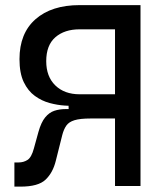

<svg xmlns="http://www.w3.org/2000/svg" viewBox="-20 -713 626 736"><path d="M275.4 -306.6Q256.3 -306.6 228.3 -308.3Q200.2 -310.1 170.2 -318.1Q140.1 -326.2 113.8 -345.2Q87.4 -364.3 71 -398.4Q54.7 -432.6 54.7 -486.3Q54.7 -585.4 116.2 -639.4Q177.7 -693.4 285.2 -693.4H437.5L425.8 -600.6H285.2Q227.1 -600.6 192.1 -570.1Q157.2 -539.6 157.2 -478.5Q157.2 -419.4 192.1 -385.5Q227.1 -351.6 285.2 -351.6H427.7V-306.6ZM35.2 2.4V-90.3H51.3Q70.3 -90.3 85.4 -99.9Q100.6 -109.4 109.9 -144L127.4 -207.5Q137.7 -244.1 153.1 -262.9Q168.5 -281.7 188.2 -288.3Q208 -294.9 231.9 -294.9H325.2L327.6 -258.8Q287.1 -258.8 265.6 -252.2Q244.1 -245.6 234.4 -231.7Q224.6 -217.8 218.8 -195.8L193.8 -96.2Q182.6 -50.8 154.5 -24.2Q126.5 2.4 58.6 2.4ZM244.1 -258.8 241.7 -351.6H438.5V-258.8ZM420.9 0V-693.4H518.6V0Z"/></svg>

Font: Cascadia Code PL
Style: Regular
Weight: 400
Monospace: yes
Designer: Aaron Bell
Foundry: Saja Typeworks
Version: Version 2102.003